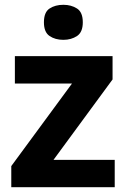

<svg xmlns="http://www.w3.org/2000/svg" viewBox="-20 -780 528 800"><path d="M458 0H27V-88L280 -432H42V-546H449V-449L203 -114H458ZM244 -760Q277 -760 301 -744.5Q325 -729 325 -687Q325 -646 301 -630Q277 -614 244 -614Q210 -614 186.5 -630Q163 -646 163 -687Q163 -729 186.5 -744.5Q210 -760 244 -760Z"/></svg>

Font: Noto Sans Balinese
Style: Bold
Weight: 700
Designer: Aditya Bayu, David Williams
Foundry: David Williams
Version: Version 2.005; ttfautohint (v1.8.4.7-5d5b)